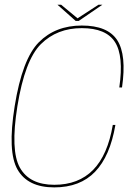

<svg xmlns="http://www.w3.org/2000/svg" viewBox="-20 -788 590 812"><path d="M209.5 4.5Q318.5 4.5 382 -61.5Q445.5 -127.5 468 -259.5H457Q435.5 -132.5 373.8 -69.5Q312 -6.5 209.5 -6.5Q105 -6.5 64.2 -78.8Q23.5 -151 53.5 -338.5Q85 -534 153 -601.5Q221 -669 326 -669Q428.5 -669 466.2 -610.2Q504 -551.5 484.5 -418H496Q516 -556 475.8 -618Q435.5 -680 326 -680Q214.5 -680 144.2 -609.2Q74 -538.5 42 -338.5Q11 -146 54.2 -70.8Q97.5 4.5 209.5 4.5ZM300 -699.5H313L413 -768H396.5L308 -710.5L238.5 -768H223Z"/></svg>

Font: Anybody Thin Thin
Style: Italic
Weight: 250
Italic angle: -10°
Version: Version 1.113;gftools[0.9.25]